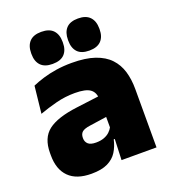

<svg xmlns="http://www.w3.org/2000/svg" viewBox="-129 -786 797 895"><g transform="rotate(-20 269.0 -339.0)"><path d="M498.5 0H325L330 -126L326.5 -130.5V-283.5L325 -301.5Q325 -336 302.8 -352.2Q280.5 -368.5 227 -368.5Q178.5 -368.5 133.8 -357Q89 -345.5 48 -330.5L62.5 -465Q87.5 -476 118 -485.2Q148.5 -494.5 184.5 -500Q220.5 -505.5 261 -505.5Q329.5 -505.5 375.2 -489.8Q421 -474 448 -445.2Q475 -416.5 486.8 -377Q498.5 -337.5 498.5 -290ZM172.5 12Q98.5 12 60.8 -25.8Q23 -63.5 23 -133V-145.5Q23 -219.5 68.2 -254.5Q113.5 -289.5 213 -302L338.5 -318L349 -217L242.5 -201.5Q213.5 -197.5 202.2 -187.8Q191 -178 191 -159V-157Q191 -139.5 202.8 -128.5Q214.5 -117.5 242 -117.5Q265 -117.5 281.8 -123.8Q298.5 -130 309.8 -140.5Q321 -151 327.5 -163.5L352.5 -103.5H324Q316.5 -70 300.2 -44Q284 -18 253.5 -3Q223 12 172.5 12ZM177 -531Q138 -531 118.8 -551.2Q99.5 -571.5 99.5 -608V-612Q99.5 -649 118.8 -669.5Q138 -690 177 -690Q217 -690 236.2 -669.5Q255.5 -649 255.5 -612V-608Q255.5 -571.5 236.2 -551.2Q217 -531 177 -531ZM359.5 -531Q320 -531 301 -551.2Q282 -571.5 282 -608V-612Q282 -649 301 -669.5Q320 -690 359.5 -690Q398.5 -690 418 -669.5Q437.5 -649 437.5 -612V-608Q437.5 -571.5 418 -551.2Q398.5 -531 359.5 -531Z"/></g></svg>

Font: Anek Malayalam Medium ExtraBold
Style: Regular
Weight: 800
Version: Version 1.003